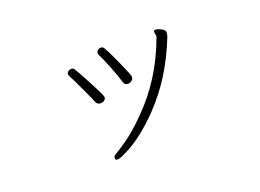

<svg xmlns="http://www.w3.org/2000/svg" viewBox="-80 -638 1161 859"><g transform="rotate(-20 500.0 -208.0)"><path d="M514 -262Q496 -262 492 -279Q484 -308 463.5 -359Q443 -410 437 -420.5Q431 -431 431 -438Q431 -445 437.5 -450.5Q444 -456 453 -456Q462 -456 467 -448Q472 -440 483 -418Q494 -396 505.5 -370Q517 -344 526.5 -322Q536 -300 537.5 -295Q539 -290 539 -283Q539 -276 530.5 -269Q522 -262 514 -262ZM701 -440Q701 -448 710.5 -448Q720 -448 736.5 -439.5Q753 -431 753 -420.5Q753 -410 749 -399Q681 -226 567 -108Q476 -14 396 24Q365 40 353.5 40Q342 40 342 30Q342 20 358 11.5Q374 3 415 -26Q456 -55 508 -107Q637 -234 702 -412Q704 -415 704 -418V-423ZM369 -222Q351 -222 345 -238.5Q339 -255 326 -282.5Q313 -310 300 -338Q287 -366 280.5 -377Q274 -388 274 -394.5Q274 -401 280.5 -406.5Q287 -412 296 -412Q305 -412 310 -404.5Q315 -397 328 -373.5Q341 -350 356 -321.5Q371 -293 382 -270.5Q393 -248 393 -240.5Q393 -233 385 -227.5Q377 -222 369 -222Z"/></g></svg>

Font: LXGW WenKai Light
Style: Regular
Weight: 300
Designer: LXGW / Fontworks Inc.
Foundry: LXGW / Fontworks Inc.
Version: Version 1.501; October 10, 2024